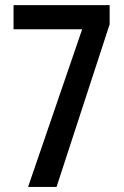

<svg xmlns="http://www.w3.org/2000/svg" viewBox="-20 -734 487 754"><path d="M90.3 0 302.7 -619.1H33.2V-713.9H410.6V-638.7L202.1 0Z"/></svg>

Font: Open Sans Condensed SemiBold
Style: Regular
Weight: 600
Width: 3
Designer: Monotype Design Team
Foundry: Monotype Imaging Inc.
Version: Version 3.000; ttfautohint (v1.8.4)